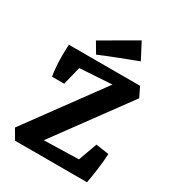

<svg xmlns="http://www.w3.org/2000/svg" viewBox="-209 -1023 1051 1148"><g transform="rotate(30 316.0 -449.0)"><path d="M73 0 33 -68 425 -603 499 -615 556 -658 589 -591 190 -47 124 -35ZM73 0 133 -86 559 -97 570 0ZM570 0 435 -26 506 -223 596 -210Q593 -156 586.5 -106.5Q580 -57 570 0ZM73 -442Q67 -477 64.5 -516.5Q62 -556 62.5 -593.5Q63 -631 65 -658L197 -604L157 -442ZM92 -562 65 -658H556L520 -589ZM235 -688 192 -761 429 -898 487 -787Q424 -763 360.5 -738.5Q297 -714 235 -688Z"/></g></svg>

Font: Eczar SemiBold
Style: Regular
Weight: 600
Designer: Vaibhav Singh
Foundry: Rosetta Type Foundry
Version: Version 2.000